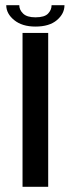

<svg xmlns="http://www.w3.org/2000/svg" viewBox="-20 -717 298 737"><path d="M66.5 0V-590.5H165V0ZM116 -615Q65 -615 34.5 -639.8Q4 -664.5 4 -697H54Q54 -679 68.8 -664.8Q83.5 -650.5 116 -650.5Q151 -650.5 164.5 -664.8Q178 -679 178 -697H227.5Q227.5 -664.5 198.5 -639.8Q169.5 -615 116 -615Z"/></svg>

Font: Anybody ExtraExpanded
Style: Regular
Weight: 400
Width: 8
Designer: Tyler Finck
Foundry: Etcetera Type Company
Version: Version 1.010; ttfautohint (v1.8.3) -l 8 -r 50 -G 200 -x 14 